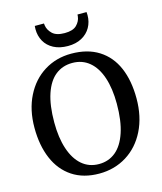

<svg xmlns="http://www.w3.org/2000/svg" viewBox="-140 -1077 1003 1189"><g transform="rotate(-15 361.5 -482.5)"><path d="M32.2 0ZM197.3 -975.6H256.3Q256.3 -968.3 257.8 -962.4Q262.2 -933.1 287.1 -908.9Q312 -884.8 365.7 -884.8Q418.9 -884.8 442.9 -908.9Q466.8 -933.1 470.2 -962.9Q471.2 -968.8 471.2 -975.6H529.3Q530.3 -968.8 530.3 -955.6Q530.3 -912.6 510.5 -877.7Q490.7 -842.8 453.4 -822.5Q416 -802.2 364.7 -802.2Q311.5 -802.2 273.4 -822.3Q235.4 -842.3 215.8 -877.2Q196.3 -912.1 196.3 -955.1Q196.3 -968.8 197.3 -975.6ZM370.1 -751.5Q474.6 -751.5 546.4 -705.8Q618.2 -660.2 654.1 -576.7Q689.9 -493.2 689.9 -379.4Q689.9 -262.7 645.8 -174.1Q601.6 -85.4 523.7 -37.1Q445.8 11.2 348.1 11.2Q246.6 11.2 175.5 -35.9Q104.5 -83 68.4 -168.2Q32.2 -253.4 32.2 -366.2Q32.2 -481.4 76.2 -568.8Q120.1 -656.2 197 -703.9Q273.9 -751.5 370.1 -751.5ZM361.3 -46.4Q423.3 -46.4 468.5 -83.5Q513.7 -120.6 538.6 -195.1Q563.5 -269.5 563.5 -378.9Q563.5 -476.6 539.8 -547.6Q516.1 -618.7 470.7 -656.5Q425.3 -694.3 361.8 -694.3Q299.3 -694.3 253.9 -658.4Q208.5 -622.6 183.8 -549.3Q159.2 -476.1 159.2 -366.7Q159.2 -269 183.1 -196.8Q207 -124.5 252.4 -85.4Q297.9 -46.4 361.3 -46.4Z"/></g></svg>

Font: Merriweather
Style: Regular
Weight: 400
Designer: Eben Sorkin
Foundry: Eben Sorkin
Version: Version 1.584; ttfautohint (v1.6)